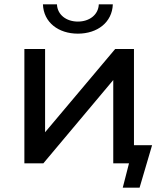

<svg xmlns="http://www.w3.org/2000/svg" viewBox="-20 -757 756 890"><path d="M341 -601C431 -601 500 -653 503 -737H438C436 -688 394 -657 341 -657C288 -657 246 -688 244 -737H179C182 -653 251 -601 341 -601ZM601 -84V-530H514L189 -144V-530H93V0H181L505 -386V0H578L549 113H627L685 -84Z"/></svg>

Font: AWKNG-Font Medium
Style: Regular
Weight: 500
Designer: Awakening Church
Foundry: Awakening Church
Version: Version 1.700;PS 001.700;hotconv 1.0.88;makeotf.lib2.5.64775